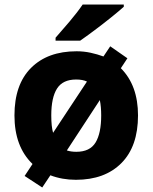

<svg xmlns="http://www.w3.org/2000/svg" viewBox="-20 -786 676 850"><path d="M207 -275Q207 -354 232.5 -394Q258 -434 317 -434Q346 -434 365 -425L215 -198Q207 -226 207 -275ZM428 -275Q428 -196 403 -155Q378 -114 318 -114Q294 -114 276 -120L422 -343Q428 -313 428 -275ZM591 -275Q591 -408 515 -484L544 -528L468 -581L438 -536Q411 -546 381 -552.5Q351 -559 319 -559Q191 -559 117.5 -485.5Q44 -412 44 -275Q44 -137 124 -60L89 -7L167 44L203 -10Q255 10 316 10Q444 10 517.5 -64Q591 -138 591 -275ZM528 -766H346Q323 -732 287 -689.5Q251 -647 226 -619V-606H335Q361 -624 398.5 -652Q436 -680 472 -709Q508 -738 528 -756Z"/></svg>

Font: Noto Sans UI Extra
Style: Regular
Weight: 800
Designer: Monotype Design Team
Foundry: Monotype Imaging Inc.
Version: Version 1.901